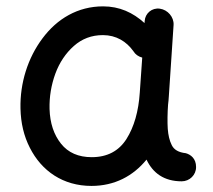

<svg xmlns="http://www.w3.org/2000/svg" viewBox="-20 -555 679 613"><path d="M560.1 23.9C585.4 23.9 606.4 3.4 606 -22C606 -48.8 588.9 -61.5 573.2 -65.9C550.3 -68.4 535.6 -76.7 528.3 -91.8C521 -106.4 517.1 -123.5 515.6 -143.6C514.2 -163.6 514.6 -195.3 516.6 -221.2C517.6 -229.5 518.6 -238.3 519 -247.1L534.2 -475.6C535.6 -500.5 515.6 -523.9 490.2 -527.3C465.3 -530.8 443.4 -512.7 441.9 -487.8L441.4 -481.4C404.3 -515.1 361.3 -534.7 309.1 -534.7C228.5 -534.7 162.1 -495.1 115.7 -432.6C68.8 -370.1 43.5 -290 45.4 -208.5C46.4 -162.1 56.2 -120.6 75.2 -83.5C112.8 -8.8 181.6 38.6 272 38.6C346.2 38.6 405.3 6.8 447.8 -45.4C467.8 -2.9 503.4 23.9 560.1 23.9ZM272.9 -53.2C230.5 -53.2 197.8 -67.4 174.8 -96.2C151.9 -125 139.6 -161.6 138.2 -207C137.2 -246.1 143.6 -283.7 156.7 -319.8C169.9 -355.5 189.9 -385.3 215.8 -408.2C241.7 -431.2 272.5 -442.9 308.6 -442.9C351.1 -442.9 383.8 -422.4 405.8 -391.6C412.1 -381.3 421.4 -374.5 434.1 -371.1L426.3 -259.8C422.4 -199.7 408.2 -149.9 383.8 -111.3C359.4 -72.8 322.3 -53.2 272.9 -53.2Z"/></svg>

Font: Mikhak Medium
Style: Regular
Weight: 500
Designer: Amin Abedi
Version: Version 3.2